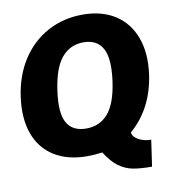

<svg xmlns="http://www.w3.org/2000/svg" viewBox="-94 -834 943 1043"><g transform="rotate(-10 378.0 -312.5)"><path d="M731 -369Q705 -185 579 -76Q582 -51 612 -34.5Q642 -18 681 -18L660 127Q596 127 554.5 119Q513 111 477 84.5Q441 58 407 4Q364 10 324 10Q216 10 142.5 -36Q69 -82 38 -167.5Q7 -253 23 -369Q39 -485 95 -571.5Q151 -658 238 -705Q325 -752 431 -752Q537 -752 610 -705Q683 -658 715 -571.5Q747 -485 731 -369ZM345 -139Q419 -139 465.5 -192.5Q512 -246 529 -367Q546 -491 515 -547Q484 -603 410 -603Q336 -603 289 -547Q242 -491 225 -367Q208 -246 239 -192.5Q270 -139 345 -139Z"/></g></svg>

Font: Morrison ExtraBold
Style: Regular
Weight: 800
Designer: Pablo Impallari, Rodrigo Fuenzalida (Modified by Dan O. Williams)
Version: Version 0.03;June 6, 2019;FontCreator 11.5.0.2425 64-bit; tt